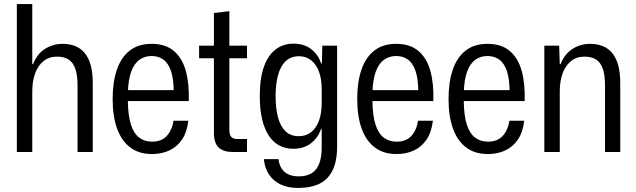

<svg xmlns="http://www.w3.org/2000/svg" viewBox="-20 -749 3133 946"><path d="M63 0V-729H139V-433H143Q162 -483 201.5 -508Q241 -533 289 -533Q323 -533 350.5 -522Q378 -511 397.5 -487.5Q417 -464 427 -427.5Q437 -391 437 -339V0H362V-327Q362 -379 351 -410.5Q340 -442 317.5 -456Q295 -470 261 -470Q222 -470 194.5 -448Q167 -426 153 -387.5Q139 -349 139 -298V0Z M729 10Q664 10 621 -23Q578 -56 556.5 -116.5Q535 -177 535 -261Q535 -345 556 -406Q577 -467 619.5 -500Q662 -533 727 -533Q795 -533 836.5 -498Q878 -463 895.5 -399.5Q913 -336 910 -251H610Q611 -178 625.5 -134Q640 -90 666.5 -70.5Q693 -51 729 -51Q775 -51 801 -78.5Q827 -106 835 -154H908Q901 -97 876.5 -61Q852 -25 814 -7.5Q776 10 729 10ZM610 -292 602 -305H844L836 -291Q836 -361 822 -400.5Q808 -440 783.5 -456.5Q759 -473 727 -473Q693 -473 667.5 -455Q642 -437 627 -397.5Q612 -358 610 -292Z M1127 0Q1081 0 1057.5 -22Q1034 -44 1034 -94V-462H961V-524H1034V-685L1110 -694V-524H1197V-462H1110V-109Q1110 -85 1119.5 -74.5Q1129 -64 1150 -64H1197V0Z M1449 177Q1398 177 1362 159.5Q1326 142 1305 110Q1284 78 1280 35H1352Q1356 65 1369.5 84Q1383 103 1404 111.5Q1425 120 1452 120Q1492 120 1517 103.5Q1542 87 1553.5 55.5Q1565 24 1565 -21V-114H1562Q1547 -70 1512 -43Q1477 -16 1426 -16Q1387 -16 1356.5 -32Q1326 -48 1304.5 -80.5Q1283 -113 1271.5 -161.5Q1260 -210 1260 -275Q1260 -365 1281 -422Q1302 -479 1339.5 -506.5Q1377 -534 1426 -534Q1477 -534 1512 -508Q1547 -482 1562 -437H1566L1568 -524H1641V-29Q1641 46 1618 91.5Q1595 137 1552.5 157Q1510 177 1449 177ZM1452 -78Q1488 -78 1513.5 -98.5Q1539 -119 1552 -155.5Q1565 -192 1565 -240V-311Q1565 -360 1551.5 -396Q1538 -432 1513 -452Q1488 -472 1453 -472Q1414 -472 1388.5 -448.5Q1363 -425 1350.5 -381Q1338 -337 1338 -275Q1338 -212 1350.5 -168Q1363 -124 1388 -101Q1413 -78 1452 -78Z M1934 10Q1869 10 1826 -23Q1783 -56 1761.5 -116.5Q1740 -177 1740 -261Q1740 -345 1761 -406Q1782 -467 1824.5 -500Q1867 -533 1932 -533Q2000 -533 2041.5 -498Q2083 -463 2100.5 -399.5Q2118 -336 2115 -251H1815Q1816 -178 1830.5 -134Q1845 -90 1871.5 -70.5Q1898 -51 1934 -51Q1980 -51 2006 -78.5Q2032 -106 2040 -154H2113Q2106 -97 2081.5 -61Q2057 -25 2019 -7.5Q1981 10 1934 10ZM1815 -292 1807 -305H2049L2041 -291Q2041 -361 2027 -400.5Q2013 -440 1988.5 -456.5Q1964 -473 1932 -473Q1898 -473 1872.5 -455Q1847 -437 1832 -397.5Q1817 -358 1815 -292Z M2384 10Q2319 10 2276 -23Q2233 -56 2211.5 -116.5Q2190 -177 2190 -261Q2190 -345 2211 -406Q2232 -467 2274.5 -500Q2317 -533 2382 -533Q2450 -533 2491.5 -498Q2533 -463 2550.5 -399.5Q2568 -336 2565 -251H2265Q2266 -178 2280.5 -134Q2295 -90 2321.5 -70.5Q2348 -51 2384 -51Q2430 -51 2456 -78.5Q2482 -106 2490 -154H2563Q2556 -97 2531.5 -61Q2507 -25 2469 -7.5Q2431 10 2384 10ZM2265 -292 2257 -305H2499L2491 -291Q2491 -361 2477 -400.5Q2463 -440 2438.5 -456.5Q2414 -473 2382 -473Q2348 -473 2322.5 -455Q2297 -437 2282 -397.5Q2267 -358 2265 -292Z M2662 0V-524H2735L2738 -433H2742Q2761 -482 2800 -507.5Q2839 -533 2888 -533Q2922 -533 2949.5 -522Q2977 -511 2996.5 -487.5Q3016 -464 3026 -427.5Q3036 -391 3036 -339V0H2961V-327Q2961 -379 2950 -410.5Q2939 -442 2916.5 -456Q2894 -470 2860 -470Q2821 -470 2793.5 -448Q2766 -426 2752 -387.5Q2738 -349 2738 -298V0Z"/></svg>

Font: Mona Sans SemiCondensed
Style: Regular
Weight: 400
Width: 4
Designer: Deni Anggara
Foundry: GitHub
Version: Version 2.000